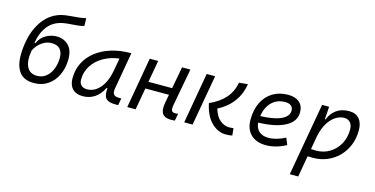

<svg xmlns="http://www.w3.org/2000/svg" viewBox="-90 -1205 3695 1892"><g transform="rotate(15 1758.0 -259.0)"><path d="M261.2 9.8Q158.7 9.8 112.3 -52.2Q65.9 -114.3 65.9 -221.7Q65.9 -304.7 84.2 -388.9Q102.5 -473.1 140.1 -538.1Q179.7 -610.8 242.4 -657.5Q305.2 -704.1 391.1 -716.3Q418.9 -720.2 455.3 -722.9Q491.7 -725.6 528.8 -729.7Q565.9 -733.9 595.2 -741.7L597.7 -663.1Q576.2 -654.8 539.8 -650.9Q503.4 -647 464.6 -644.5Q425.8 -642.1 396.5 -637.2Q294.4 -621.1 238 -550.8Q181.6 -480.5 166 -374L174.8 -373.5Q201.7 -434.6 254.4 -463.6Q307.1 -492.7 361.8 -492.7Q435.5 -492.7 483.9 -444.3Q532.2 -396 530.3 -299.8Q528.8 -210.4 495.1 -140.6Q461.4 -70.8 401.6 -30.5Q341.8 9.8 261.2 9.8ZM272.5 -66.9Q324.2 -66.9 362.3 -96.2Q400.4 -125.5 422.1 -176.3Q443.8 -227.1 445.3 -291.5Q446.3 -349.6 418.7 -382.8Q391.1 -416 333 -416Q288.6 -416 252.7 -395.8Q216.8 -375.5 192.4 -346.9Q168 -318.4 157.7 -293.5Q139.2 -182.6 169.7 -124.8Q200.2 -66.9 272.5 -66.9Z M759.3 10.3Q691.4 10.3 654.5 -27.8Q617.7 -65.9 617.7 -135.3Q617.7 -223.1 654.3 -294.7Q690.9 -366.2 756.8 -417Q822.8 -467.8 911.6 -495.1Q1000.5 -522.5 1105 -522.5H1114.3L1048.3 -145Q1041 -105.5 1054.9 -86.2Q1068.8 -66.9 1108.9 -66.9H1133.8L1121.1 4.9H1090.3Q1019.5 4.9 993.9 -25.6Q968.3 -56.2 976.6 -127.9H965.8Q934.6 -61.5 881.3 -25.6Q828.1 10.3 759.3 10.3ZM783.2 -66.4Q858.9 -66.4 915.3 -132.3Q971.7 -198.2 993.2 -319.3L1014.6 -441.9Q923.3 -430.2 853 -389.2Q782.7 -348.1 742.7 -285.2Q702.6 -222.2 702.6 -144Q702.6 -106.9 723.9 -86.7Q745.1 -66.4 783.2 -66.4Z M1212.4 0 1303.2 -517.6H1389.2L1349.6 -294.4H1591.3L1632.8 -517.6H1717.8L1647.9 -141.6Q1640.1 -99.6 1647.2 -81.3Q1654.3 -63 1683.1 -63Q1697.3 -63 1713.4 -64.5L1699.7 7.8Q1684.1 9.8 1660.2 9.8Q1596.7 9.8 1572.3 -25.4Q1547.9 -60.5 1562 -136.7L1578.1 -223.1H1337.4L1297.9 0Z M2219.7 9.8Q2138.7 9.8 2072.3 -54.9Q2005.9 -119.6 1979.5 -246.1Q2080.1 -291 2138.2 -356.2Q2196.3 -421.4 2214.4 -517.1L2303.2 -525.4Q2288.6 -441.4 2253.2 -381.3Q2217.8 -321.3 2170.7 -281Q2123.5 -240.7 2073.2 -215.8Q2097.2 -135.7 2141.4 -101.3Q2185.5 -66.9 2229 -66.9Q2245.6 -66.9 2256.1 -67.6Q2266.6 -68.4 2277.3 -70.3L2285.2 2.9Q2271 6.3 2255.1 8.1Q2239.3 9.8 2219.7 9.8ZM1793.5 0 1884.3 -517.6H1970.2L1878.9 0Z M2633.3 -66.9Q2672.4 -66.9 2717.5 -79.6Q2762.7 -92.3 2804.2 -114.7L2832.5 -46.4Q2785.2 -20 2731.7 -5.1Q2678.2 9.8 2628.9 9.8Q2529.3 9.8 2473.4 -44.4Q2417.5 -98.6 2417.5 -194.8Q2417.5 -296.4 2454.1 -370.8Q2490.7 -445.3 2557.6 -486.3Q2624.5 -527.3 2714.8 -527.3Q2788.6 -527.3 2829.8 -491.2Q2871.1 -455.1 2871.1 -390.6Q2871.1 -295.9 2772.7 -243.2Q2674.3 -190.4 2498 -186Q2502 -129.9 2537.4 -98.4Q2572.8 -66.9 2633.3 -66.9ZM2501.5 -253.4Q2637.2 -257.3 2711.4 -291.3Q2785.6 -325.2 2785.6 -385.7Q2785.6 -416 2764.6 -433.3Q2743.7 -450.7 2704.6 -450.7Q2622.1 -450.7 2568.1 -397.7Q2514.2 -344.7 2501.5 -253.4Z M3016.6 224.6H2930.7L2970.2 -0.5Q2970.2 -0.5 2970.2 -0.5V-1L3061.5 -517.6H3133.3L3124.5 -388.7H3132.3Q3156.2 -453.6 3208.5 -490.5Q3260.7 -527.3 3336.4 -527.3Q3403.3 -527.3 3439.7 -485.8Q3476.1 -444.3 3476.1 -367.7Q3476.1 -287.1 3448.5 -218.3Q3420.9 -149.4 3371.1 -98.1Q3321.3 -46.9 3254.2 -18.6Q3187 9.8 3108.4 9.8Q3082 9.8 3054.7 8.3ZM3068.4 -68.8Q3091.8 -66.9 3119.1 -66.9Q3196.8 -66.9 3258.3 -104.5Q3319.8 -142.1 3355.5 -206.8Q3391.1 -271.5 3391.1 -353Q3391.1 -399.4 3368.7 -425Q3346.2 -450.7 3305.7 -450.7Q3264.2 -450.7 3221.9 -425Q3179.7 -399.4 3145.3 -345.5Q3110.8 -291.5 3092.3 -206.1Z"/></g></svg>

Font: Cascadia Code NF SemiLight
Style: Italic
Weight: 350
Italic angle: -10°
Monospace: yes
Designer: Aaron Bell
Foundry: Saja Typeworks
Version: Version 2404.023; ttfautohint (v1.8.4)